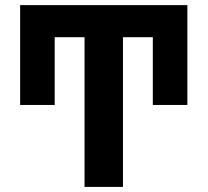

<svg xmlns="http://www.w3.org/2000/svg" viewBox="-20 -734 815 754"><path d="M312 0V-587.9H194.8V-321.8H59.1V-713.9H715.8V-321.8H580.1V-587.9H462.9V0Z"/></svg>

Font: Droid Sans Thai
Style: Bold
Weight: 700
Designer: Steve Matteson
Foundry: Ascender Corporation
Version: Version 1.00